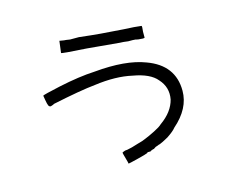

<svg xmlns="http://www.w3.org/2000/svg" viewBox="-98 -783 1196 983"><g transform="rotate(-15 500.0 -291.5)"><path d="M691.4 -418Q832 -367.2 832 -230.5Q832 -136.7 742.2 -58.6Q730.5 -43 695.3 -19.5Q660.2 0 648.4 3.9Q644.5 3.9 636.7 7.8L625 11.7L613.3 19.5Q605.5 19.5 601.6 23.4Q597.7 23.4 597.7 23.4L593.8 27.3Q589.8 27.3 585.9 27.3Q582 27.3 578.1 27.3Q574.2 31.2 574.2 31.2Q566.4 35.2 519.5 46.9Q472.7 58.6 468.8 58.6Q468.8 54.7 460.9 27.3Q453.1 0 453.1 -3.9Q453.1 -3.9 460.9 -7.8Q468.8 -11.7 480.5 -11.7Q503.9 -15.6 539.1 -27.3Q570.3 -35.2 585.9 -43Q605.5 -50.8 636.7 -66.4Q668 -82 679.7 -93.8Q746.1 -140.6 761.7 -203.1Q773.4 -265.6 730.5 -312.5Q695.3 -355.5 605.5 -371.1Q519.5 -390.6 406.2 -375Q328.1 -367.2 179.7 -335.9L171.9 -332L160.2 -328.1Q152.3 -328.1 148.4 -335.9Q144.5 -343.8 140.6 -367.2Q136.7 -390.6 136.7 -390.6Q140.6 -394.5 230.5 -414.1Q339.8 -437.5 421.9 -441.4Q589.8 -457 691.4 -418ZM289.1 -640.6 312.5 -636.7Q320.3 -636.7 343.8 -632.8H355.5H363.3H390.6Q457 -625 503.9 -621.1Q656.2 -609.4 675.8 -609.4Q710.9 -605.5 714.8 -605.5Q718.8 -605.5 714.8 -574.2Q714.8 -546.9 714.8 -543Q710.9 -539.1 679.7 -543Q668 -546.9 652.3 -546.9H640.6H628.9Q601.6 -550.8 585.9 -550.8Q546.9 -554.7 414.1 -566.4Q281.2 -574.2 281.2 -578.1Q281.2 -578.1 285.2 -609.4Z"/></g></svg>

Font: 和音 by 宁静之雨，公众号njzyshare
Style: Regular
Weight: 400
Designer: Steve Matteson
Foundry: Ascender Corporation
Version: Version 6.00;June 8, 2018;FontCreator 11.0.0.2388 32-bit